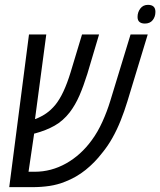

<svg xmlns="http://www.w3.org/2000/svg" viewBox="-20 -772 661 792"><path d="M18.1 0 99.6 -629.9H170.9L121.6 -259.8L111.3 -280.8Q115.2 -280.8 119.4 -280.5Q123.5 -280.3 126.5 -281.2Q150.4 -290.5 170.7 -304.4Q190.9 -318.4 208.5 -339.8Q226.6 -362.3 241.9 -395.3Q257.3 -428.2 271.5 -474.6L318.4 -629.9H388.7L340.3 -467.3Q324.7 -417.5 307.9 -378.4Q291 -339.4 267.6 -308.6Q240.2 -273.4 205.3 -253.7Q170.4 -233.9 123 -221.2Q117.7 -220.7 113.8 -220.5Q109.9 -220.2 105.2 -220.9Q100.6 -221.7 92.8 -224.6L126 -255.9L97.7 -63.5H123Q191.4 -63.5 252.7 -97.9Q314 -132.3 358.9 -194.3Q383.3 -227.5 402.3 -269.5Q421.4 -311.5 435.1 -356.4L518.6 -629.9H589.4L505.4 -353.5Q493.2 -313.5 478 -275.4Q462.9 -237.3 443.8 -203.4Q424.8 -169.4 401.4 -141.1Q371.1 -101.6 333 -71Q294.9 -40.5 249.5 -22.9Q218.8 -10.3 184.8 -5.1Q150.9 0 112.8 0ZM577.6 -674.8Q563.5 -674.8 555.4 -681.4Q547.4 -688 547.4 -702.1Q547.4 -721.7 558.8 -736.8Q570.3 -752 590.3 -752Q605.5 -752 613.3 -744.9Q621.1 -737.8 621.1 -723.1Q621.1 -703.1 609.9 -689Q598.6 -674.8 577.6 -674.8Z"/></svg>

Font: Open Sans Condensed
Style: Italic
Weight: 400
Width: 3
Italic angle: -12°
Designer: Monotype Design Team
Foundry: Monotype Imaging Inc.
Version: Version 3.000